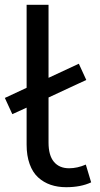

<svg xmlns="http://www.w3.org/2000/svg" viewBox="-20 -760 411 792"><path d="M180.2 -740.2V-439L305.2 -497.1L335.9 -430.2L180.2 -357.9V-171.9Q180.2 -119.1 202.4 -92.5Q224.6 -65.9 265.1 -65.9Q298.8 -65.9 334 -81.1L356 -7.8Q313.5 12.2 252.9 12.2Q217.8 12.2 188.7 2.2Q159.7 -7.8 137.2 -28.3Q114.7 -48.8 102.3 -83.3Q89.8 -117.7 89.8 -163.1V-315.9L30.8 -289.1L0 -356L89.8 -397.9V-740.2Z"/></svg>

Font: ABeeZee
Style: Regular
Weight: 400
Designer: Anja Meiners
Foundry: Anja Meiners
Version: Version 1.002